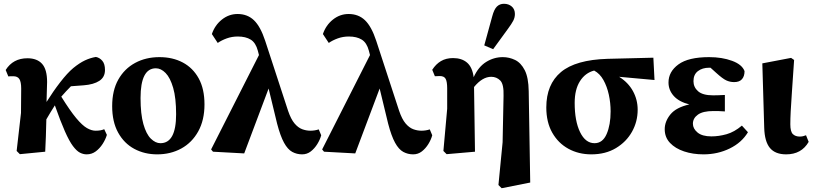

<svg xmlns="http://www.w3.org/2000/svg" viewBox="-20 -801 4299 1015"><path d="M85 14 68 -3 91 -204 92 -333Q92 -368 82.5 -383Q73 -398 50 -398Q45 -398 37 -398Q29 -398 24 -397L10 -431Q49 -493 125 -493Q176 -493 202.5 -463.5Q229 -434 229 -367Q228 -342 227.5 -315.5Q227 -289 226 -262Q261 -318 298.5 -366.5Q336 -415 367 -441Q400 -468 428.5 -481.5Q457 -495 487 -500Q507 -496 521 -479.5Q535 -463 535 -431Q535 -393 505 -373.5Q475 -354 422 -350L355 -345Q342 -332 329 -318Q316 -304 304 -290Q350 -216 382.5 -177Q415 -138 439.5 -124Q464 -110 485 -110Q500 -110 511 -112Q522 -114 531 -118L545 -88Q538 -64 522.5 -40Q507 -16 486 -0.5Q465 15 438 15Q420 15 402.5 6Q385 -3 365.5 -29Q346 -55 323 -107Q300 -159 270 -244Q259 -226 247.5 -208Q236 -190 225 -170Q224 -125 222.5 -79.5Q221 -34 219 1Z M811 15Q744 15 690 -14Q636 -43 604.5 -100Q573 -157 573 -240Q573 -323 605.5 -380.5Q638 -438 694.5 -468.5Q751 -499 823 -499Q893 -499 946.5 -470.5Q1000 -442 1030.5 -386.5Q1061 -331 1061 -249Q1061 -166 1028 -106.5Q995 -47 938.5 -16Q882 15 811 15ZM828 -44Q911 -44 911 -197Q911 -283 895.5 -336.5Q880 -390 855.5 -415Q831 -440 804 -440Q723 -440 723 -283Q723 -198 738 -145Q753 -92 777.5 -68Q802 -44 828 -44Z M1577 15Q1549 15 1525 2Q1501 -11 1481.5 -46.5Q1462 -82 1445 -147L1400 -333L1271 10L1106 1L1096 -11L1349 -510L1343 -533Q1332 -575 1305.5 -591.5Q1279 -608 1237 -608Q1206 -608 1178.5 -598Q1151 -588 1131 -574L1100 -621Q1116 -668 1153 -697.5Q1190 -727 1236 -727Q1288 -727 1322.5 -694Q1357 -661 1382 -585L1503 -215Q1518 -171 1537 -148.5Q1556 -126 1577.5 -118Q1599 -110 1621 -110Q1644 -110 1665 -117L1678 -86Q1672 -63 1657.5 -39.5Q1643 -16 1623 -0.5Q1603 15 1577 15Z M2164 15Q2136 15 2112 2Q2088 -11 2068.5 -46.5Q2049 -82 2032 -147L1987 -333L1858 10L1693 1L1683 -11L1936 -510L1930 -533Q1919 -575 1892.5 -591.5Q1866 -608 1824 -608Q1793 -608 1765.5 -598Q1738 -588 1718 -574L1687 -621Q1703 -668 1740 -697.5Q1777 -727 1823 -727Q1875 -727 1909.5 -694Q1944 -661 1969 -585L2090 -215Q2105 -171 2124 -148.5Q2143 -126 2164.5 -118Q2186 -110 2208 -110Q2231 -110 2252 -117L2265 -86Q2259 -63 2244.5 -39.5Q2230 -16 2210 -0.5Q2190 15 2164 15Z M2615 177 2637 -49 2642 -294Q2644 -356 2624.5 -375.5Q2605 -395 2577 -395Q2530 -395 2486 -341L2491 1L2341 14L2324 -3L2344 -226V-334Q2344 -369 2336 -384Q2328 -399 2305 -399Q2300 -399 2292 -398.5Q2284 -398 2279 -398L2265 -432Q2284 -462 2311 -478Q2338 -494 2375 -494Q2421 -494 2449 -470Q2477 -446 2484 -393Q2509 -448 2550 -473.5Q2591 -499 2638 -499Q2672 -499 2703 -484Q2734 -469 2754 -430Q2774 -391 2775 -319L2783 164L2632 194ZM2540 -561 2582 -714Q2592 -752 2607 -766.5Q2622 -781 2644 -781Q2669 -781 2685.5 -766.5Q2702 -752 2702 -727Q2702 -708 2693 -691Q2684 -674 2667 -651L2587 -541Z M3106 15Q3039 15 2985 -14.5Q2931 -44 2899.5 -99.5Q2868 -155 2868 -233Q2868 -355 2945.5 -420Q3023 -485 3192 -490L3434 -496L3440 -378L3253 -395Q3301 -365 3326 -319.5Q3351 -274 3351 -221Q3351 -158 3321 -104.5Q3291 -51 3236 -18Q3181 15 3106 15ZM3018 -257Q3018 -161 3046.5 -102.5Q3075 -44 3123 -44Q3166 -44 3187 -92.5Q3208 -141 3208 -212Q3208 -257 3198.5 -300.5Q3189 -344 3170 -378Q3151 -412 3121 -428Q3074 -416 3046 -372Q3018 -328 3018 -257Z M3699 15Q3643 15 3596.5 -0.5Q3550 -16 3522 -45.5Q3494 -75 3494 -118Q3494 -159 3524 -196Q3554 -233 3624 -249Q3569 -263 3541.5 -294Q3514 -325 3514 -365Q3514 -422 3566.5 -460.5Q3619 -499 3729 -499Q3797 -499 3850 -479.5Q3903 -460 3916 -425Q3916 -398 3902.5 -382.5Q3889 -367 3861 -367Q3839 -367 3819.5 -376Q3800 -385 3766 -416L3736 -443Q3734 -443 3732.5 -443Q3731 -443 3729 -443Q3693 -443 3669.5 -425Q3646 -407 3646 -372Q3646 -340 3670.5 -318.5Q3695 -297 3750 -297Q3765 -297 3777 -297.5Q3789 -298 3812 -299V-212Q3787 -214 3774.5 -214Q3762 -214 3751 -214Q3696 -214 3669.5 -195Q3643 -176 3643 -147Q3643 -121 3667.5 -100.5Q3692 -80 3741 -80Q3780 -80 3821 -91.5Q3862 -103 3902 -137L3934 -102Q3901 -47 3837.5 -16Q3774 15 3699 15Z M4136 15Q4078 15 4050 -19Q4022 -53 4020 -126L4010 -466L4162 -495L4178 -484Q4171 -380 4166.5 -315.5Q4162 -251 4160 -212Q4158 -173 4158 -144Q4158 -105 4171.5 -92Q4185 -79 4208 -79Q4217 -79 4225.5 -81Q4234 -83 4241 -86L4255 -51Q4217 15 4136 15Z"/></svg>

Font: Source Serif 4
Style: Bold
Weight: 700
Designer: Frank Grießhammer
Foundry: Adobe
Version: Version 4.005;hotconv 1.1.0;makeotfexe 2.6.0